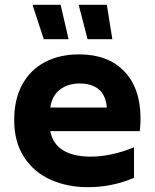

<svg xmlns="http://www.w3.org/2000/svg" viewBox="-20 -771 644 798"><path d="M39 -272Q39 -358 72.5 -419.5Q106 -481 167 -513Q228 -545 309 -545Q429 -545 496.5 -474.5Q564 -404 564 -279Q564 -253 561 -226H189Q199 -173 242 -146.5Q285 -120 356 -120Q443 -120 537 -159V-32Q446 7 346 7Q260 7 190.5 -24Q121 -55 80 -118Q39 -181 39 -272ZM311 -424Q262 -424 229 -398.5Q196 -373 189 -324H424Q420 -375 390.5 -399.5Q361 -424 311 -424ZM307 -751H424L447 -608H344ZM115 -751H232L265 -608H162Z"/></svg>

Font: Chess Sans
Style: Bold
Weight: 700
Designer: Wolf Bōese
Foundry: Wolf Bōese
Version: Version 7.223